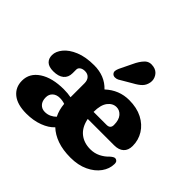

<svg xmlns="http://www.w3.org/2000/svg" viewBox="-169 -917 1131 1131"><g transform="rotate(45 396.0 -351.5)"><path d="M757.5 -296.5Q757.5 -260.5 736.5 -241.2Q715.5 -222 677.5 -222H457.5Q469 -164 505 -135Q541 -106 594 -106Q628 -106 656.5 -120Q685 -134 705.5 -156Q725.5 -174 736.5 -173Q744.5 -172.5 750.8 -166.2Q757 -160 757 -145.5Q756.5 -105 730.5 -69Q704.5 -33 657.2 -10.8Q610 11.5 546.5 11.5Q483 11.5 435.8 -5.2Q388.5 -22 357 -52Q331.5 -23.5 284.8 -5.8Q238 12 179 12Q104 12 64 -20.2Q24 -52.5 24 -107.5Q24 -170.5 81.5 -208.2Q139 -246 235 -246Q268.5 -246 295.5 -240.5V-357Q295.5 -381.5 282.5 -395.8Q269.5 -410 247 -410Q228 -410 216 -401.5Q204 -393 204 -379.5V-349.5Q204 -314.5 181 -295.5Q158 -276.5 115.5 -276.5Q78.5 -276.5 60.5 -293Q42.5 -309.5 42.5 -339Q42.5 -370 67.8 -401Q93 -432 141.8 -452.2Q190.5 -472.5 261 -472.5Q350 -472.5 404.5 -414.5Q468 -473.5 552 -473.5Q615.5 -473.5 661.5 -449.8Q707.5 -426 732.5 -385.8Q757.5 -345.5 757.5 -296.5ZM528.5 -391.5Q497 -391.5 474.8 -362.8Q452.5 -334 452.5 -276V-275.5H560.5Q592 -275.5 592 -306Q592 -348.5 573.2 -370Q554.5 -391.5 528.5 -391.5ZM192.5 -137Q192.5 -106 208.5 -89Q224.5 -72 249.5 -72Q271 -72 288.8 -80.5Q306.5 -89 319.5 -102Q300.5 -139.5 296.5 -186.5Q276.5 -193.5 254.5 -193.5Q226.5 -193.5 209.5 -178Q192.5 -162.5 192.5 -137ZM415.5 -637Q433 -675.5 455 -697.8Q477 -720 512 -713.5Q541.5 -708.5 556.2 -685Q571 -661.5 566.5 -635.5Q562 -609.5 545.5 -592.2Q529 -575 495.5 -557L420.5 -513Q409.5 -507.5 397.2 -507.8Q385 -508 377.5 -516Q369.5 -525 371 -536Q372.5 -547 378 -559.5Z"/></g></svg>

Font: Fraunces 72pt SuperSoft
Style: Bold
Weight: 700
Version: Version 1.000;[0bf87f6ff]